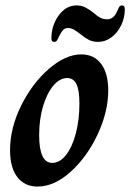

<svg xmlns="http://www.w3.org/2000/svg" viewBox="-20 -676 479 706"><path d="M17 -124Q17 -205 57.5 -287Q98 -369 159.5 -422.5Q221 -476 279 -476Q326 -476 352 -441Q378 -406 378 -343Q378 -266 339.5 -183Q301 -100 240.5 -45Q180 10 118 10Q71 10 44 -24.5Q17 -59 17 -124ZM272 -295Q272 -345 261 -367Q250 -389 227 -389Q200 -389 176.5 -361.5Q153 -334 138.5 -286Q124 -238 124 -179Q124 -77 172 -77Q200 -77 223 -106.5Q246 -136 259 -186Q272 -236 272 -295ZM169 -534Q169 -583 196 -619.5Q223 -656 261 -656Q280 -656 293.5 -649Q307 -642 324 -629Q337 -617 348.5 -611Q360 -605 374 -605Q398 -605 411 -635Q416 -647 419 -651.5Q422 -656 429 -656Q439 -656 439 -642Q439 -611 425.5 -583Q412 -555 389.5 -538.5Q367 -522 341 -522Q321 -522 306.5 -529.5Q292 -537 275 -551Q261 -562 251 -567.5Q241 -573 230 -573Q220 -573 213.5 -567Q207 -561 199 -546Q197 -542 193.5 -534.5Q190 -527 187 -524.5Q184 -522 179 -522Q169 -522 169 -534Z"/></svg>

Font: Charm
Style: Bold
Weight: 700
Designer: Katatrad Aksorn Co.,Ltd.
Foundry: Cadson Demak Co.,Ltd.
Version: Version 1.001